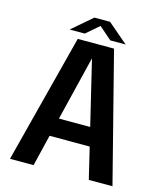

<svg xmlns="http://www.w3.org/2000/svg" viewBox="-127 -970 904 1063"><g transform="rotate(15 325.0 -438.0)"><path d="M165.5 -776.9 280.8 -876H370.6L486.3 -776.9H398.4L325.7 -840.3L252.4 -776.9ZM31.7 0 222.2 -738.3H430.2L619.1 0H483.4L440.4 -179.7H210.4L167 0ZM235.8 -285.2H415L326.2 -654.8Z"/></g></svg>

Font: Epilogue SemiBold
Style: Regular
Weight: 600
Designer: Tyler Finck
Foundry: Etcetera Type Co
Version: Version 2.112